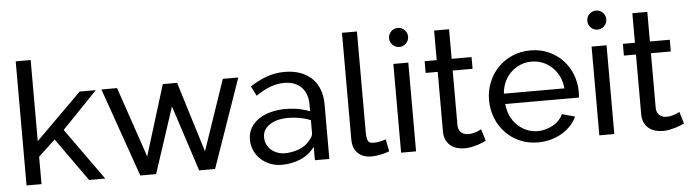

<svg xmlns="http://www.w3.org/2000/svg" viewBox="-46 -922 4044 1125"><g transform="rotate(-5 1975.5 -360.0)"><path d="M439 0 258 -254 159 -161V0H71V-730H159V-253L429 -521H524L316 -305L534 0Z M649 -522 790 -108 918 -522H1002L1130 -108L1271 -522H1362L1180 0H1086L960 -387L833 0H740L557 -522Z M1767 0V-79Q1733 -33 1681.5 -11.5Q1630 10 1573 10Q1536 10 1504 -2.5Q1472 -15 1448.5 -37Q1425 -59 1411.5 -89Q1398 -119 1398 -153Q1398 -194 1417 -224.5Q1436 -255 1467.5 -275Q1499 -295 1538.5 -304.5Q1578 -314 1618 -314Q1669 -314 1706.5 -305.5Q1744 -297 1764 -288V-330Q1764 -361 1754.5 -386.5Q1745 -412 1727.5 -430Q1710 -448 1684.5 -457.5Q1659 -467 1626 -467Q1585 -467 1544 -451.5Q1503 -436 1460 -406L1431 -463Q1476 -493 1526.5 -512Q1577 -531 1634 -531Q1687 -531 1727.5 -516Q1768 -501 1796 -473.5Q1824 -446 1838 -407Q1852 -368 1852 -321V0ZM1745 -120Q1754 -130 1759 -140Q1764 -150 1764 -159V-236Q1732 -249 1697.5 -255Q1663 -261 1631 -261Q1605 -261 1578.5 -255.5Q1552 -250 1530.5 -237.5Q1509 -225 1495.5 -206Q1482 -187 1482 -160Q1482 -137 1491 -117.5Q1500 -98 1516 -84.5Q1532 -71 1552.5 -63.5Q1573 -56 1596 -56Q1616 -56 1637.5 -60Q1659 -64 1679 -71.5Q1699 -79 1716 -91.5Q1733 -104 1745 -120Z M1990 -730H2078V-135Q2078 -113 2081 -100.5Q2084 -88 2089.5 -81.5Q2095 -75 2102.5 -73.5Q2110 -72 2119 -72Q2140 -72 2159 -76.5Q2178 -81 2191 -86L2205 -14Q2183 -5 2153 1Q2123 7 2100 7Q2049 7 2019.5 -22Q1990 -51 1990 -103Z M2274 0V-522H2362V0ZM2262 -674Q2262 -697 2278.5 -713.5Q2295 -730 2318 -730Q2341 -730 2357.5 -713.5Q2374 -697 2374 -674Q2374 -651 2357.5 -634.5Q2341 -618 2318 -618Q2295 -618 2278.5 -634.5Q2262 -651 2262 -674Z M2774 -26Q2766 -22 2753 -16.5Q2740 -11 2723.5 -6Q2707 -1 2687.5 3Q2668 7 2647 7Q2623 7 2601.5 0.5Q2580 -6 2564 -19.5Q2548 -33 2538.5 -53.5Q2529 -74 2529 -102V-453H2458V-522H2529V-696H2617V-522H2734V-453H2617V-129Q2619 -100 2636 -87Q2653 -74 2676 -74Q2689 -74 2701.5 -76.5Q2714 -79 2724 -82.5Q2734 -86 2741.5 -90Q2749 -94 2753 -96Z M3080 10Q3021 10 2972 -11.5Q2923 -33 2888 -70Q2853 -107 2833.5 -156.5Q2814 -206 2814 -261Q2814 -316 2833.5 -365Q2853 -414 2888.5 -451Q2924 -488 2973 -509.5Q3022 -531 3081 -531Q3140 -531 3188.5 -509Q3237 -487 3271 -450.5Q3305 -414 3323.5 -366Q3342 -318 3342 -265Q3342 -254 3341.5 -245Q3341 -236 3340 -231H2907Q2910 -192 2925 -160Q2940 -128 2964 -105Q2988 -82 3018.5 -69Q3049 -56 3083 -56Q3107 -56 3130 -62.5Q3153 -69 3173 -80Q3193 -91 3208.5 -107.5Q3224 -124 3232 -143L3308 -122Q3295 -93 3272.5 -69Q3250 -45 3220.5 -27.5Q3191 -10 3155 0Q3119 10 3080 10ZM3260 -292Q3257 -330 3241.5 -362Q3226 -394 3202 -417Q3178 -440 3147 -452.5Q3116 -465 3081 -465Q3046 -465 3015 -452Q2984 -439 2960 -416Q2936 -393 2921.5 -361.5Q2907 -330 2904 -292Z M3440 0V-522H3528V0ZM3428 -674Q3428 -697 3444.5 -713.5Q3461 -730 3484 -730Q3507 -730 3523.5 -713.5Q3540 -697 3540 -674Q3540 -651 3523.5 -634.5Q3507 -618 3484 -618Q3461 -618 3444.5 -634.5Q3428 -651 3428 -674Z M3940 -26Q3932 -22 3919 -16.5Q3906 -11 3889.5 -6Q3873 -1 3853.5 3Q3834 7 3813 7Q3789 7 3767.5 0.5Q3746 -6 3730 -19.5Q3714 -33 3704.5 -53.5Q3695 -74 3695 -102V-453H3624V-522H3695V-696H3783V-522H3900V-453H3783V-129Q3785 -100 3802 -87Q3819 -74 3842 -74Q3855 -74 3867.5 -76.5Q3880 -79 3890 -82.5Q3900 -86 3907.5 -90Q3915 -94 3919 -96Z"/></g></svg>

Font: Rising Sun
Style: Regular
Weight: 400
Designer: Matt McInerney, Pablo Impallari, Rodrigo Fuenzalida (Raleway font), Stephen Hutchings (Greek), Cristiano Sobral (main ch
Foundry: The Rising Sun Project Authors
Version: Version 4.327; ttfautohint (v1.8.4.7-5d5b-dirty)